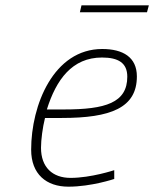

<svg xmlns="http://www.w3.org/2000/svg" viewBox="-20 -693 579 721"><path d="M532 -647 539 -673H286L280 -647ZM156 -282C191 -394 251 -477 363 -477C424 -477 458 -457 458 -405C458 -307 376 -282 221 -282H156ZM245 -25C177 -25 134 -65 134 -138C134 -168 140 -214 149 -250H212C396 -250 494 -288 494 -406C494 -478 442 -509 364 -509C181 -509 97 -298 97 -131C97 -39 154 8 237 8C323 8 409 -21 409 -21V-54C409 -54 322 -25 245 -25Z"/></svg>

Font: RazerF5 Thin
Style: Italic
Weight: 250
Foundry: Razer Inc.
Version: Version 2